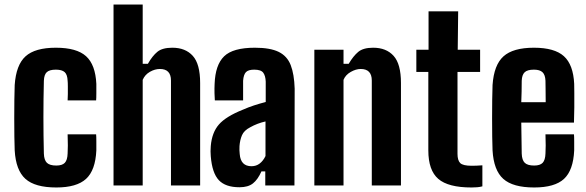

<svg xmlns="http://www.w3.org/2000/svg" viewBox="-20 -820 2593 849"><path d="M45 -155Q44 -177 43.5 -215.5Q43 -254 43 -297.5Q43 -341 43.5 -380Q44 -419 45 -444Q51 -533 93 -571Q135 -609 227 -609Q319 -609 360.5 -571.5Q402 -534 406 -449Q406 -431 406 -408Q406 -385 405 -376H279Q280 -387 280 -404Q280 -421 280 -438Q280 -455 279 -463Q278 -490 266 -501Q254 -512 227 -512Q199 -512 187 -501Q175 -490 174 -463Q170 -301 174 -141Q175 -112 187.5 -100Q200 -88 229 -88Q255 -88 266.5 -100Q278 -112 279 -141Q280 -155 280 -177Q280 -199 279 -226H405Q406 -217 406 -194.5Q406 -172 406 -155Q402 -67 360.5 -29Q319 9 229 9Q135 9 92.5 -29Q50 -67 45 -155Z M482 0V-800H611V-538H634Q654 -573 676 -591Q698 -609 742 -609Q800 -609 832.5 -573Q865 -537 865 -453V0H736V-464Q736 -515 687 -515Q665 -515 643 -502.5Q621 -490 611 -467V0Z M1039 8Q977 8 947.5 -23.5Q918 -55 912 -129Q911 -138 911 -151Q911 -164 912 -174Q917 -234 948 -269.5Q979 -305 1054 -335Q1079 -346 1103.5 -354Q1128 -362 1155 -369V-459Q1154 -485 1144 -498.5Q1134 -512 1104 -512Q1078 -512 1067.5 -501Q1057 -490 1055 -463Q1055 -455 1055 -438Q1055 -421 1055 -403.5Q1055 -386 1055 -376H930Q929 -384 928.5 -407.5Q928 -431 929 -449Q932 -533 971 -571Q1010 -609 1107 -609Q1175 -609 1212.5 -590.5Q1250 -572 1265.5 -532Q1281 -492 1283 -428L1282 0H1153V-62H1136Q1120 -26 1098.5 -9Q1077 8 1039 8ZM1092 -85Q1113 -85 1128.5 -97Q1144 -109 1154 -130V-283Q1136 -279 1119 -272.5Q1102 -266 1086 -257Q1059 -243 1050 -222Q1041 -201 1039 -174Q1038 -155 1040 -139Q1044 -85 1092 -85Z M1370 0V-600H1499V-538H1522Q1542 -572 1564 -590.5Q1586 -609 1630 -609Q1688 -609 1720.5 -573Q1753 -537 1753 -453V0H1624V-464Q1624 -515 1575 -515Q1554 -515 1531 -502Q1508 -489 1499 -467V0Z M2065 9Q1962 9 1918 -29Q1874 -67 1874 -155V-502H1821V-600H1875V-770H2006L2004 -600H2103V-502H2003V-140Q2003 -111 2015 -99Q2027 -87 2066 -87Q2078 -87 2088.5 -87.5Q2099 -88 2113 -89V4Q2102 7 2090 8Q2078 9 2065 9Z M2392 -226H2518Q2519 -217 2519 -194.5Q2519 -172 2519 -155Q2515 -67 2474 -29Q2433 9 2342 9Q2248 9 2205.5 -29Q2163 -67 2158 -155Q2157 -177 2156.5 -215.5Q2156 -254 2156 -297.5Q2156 -341 2156.5 -380Q2157 -419 2158 -444Q2164 -533 2206.5 -571Q2249 -609 2341 -609Q2432 -609 2473.5 -571.5Q2515 -534 2519 -449Q2519 -436 2519.5 -408Q2520 -380 2519.5 -345Q2519 -310 2518 -278H2285Q2285 -243 2286 -209Q2287 -175 2287 -141Q2288 -112 2300.5 -100Q2313 -88 2342 -88Q2368 -88 2379.5 -100Q2391 -112 2392 -141Q2394 -170 2392 -226ZM2341 -512Q2312 -512 2300 -500.5Q2288 -489 2287 -463Q2287 -438 2286.5 -415Q2286 -392 2285 -368H2393Q2393 -401 2392.5 -427.5Q2392 -454 2392 -463Q2391 -489 2379 -500.5Q2367 -512 2341 -512Z"/></svg>

Font: Big Shoulders Display ExtraBold
Style: Regular
Weight: 800
Designer: Patric King
Foundry: XO Type Co
Version: Version 1.000; ttfautohint (v1.8.2)